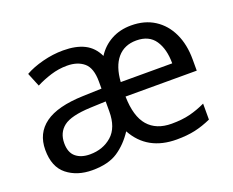

<svg xmlns="http://www.w3.org/2000/svg" viewBox="-95 -703 1053 869"><g transform="rotate(-20 432.0 -268.0)"><path d="M603 -546Q668 -546 715 -516Q762 -486 787.5 -432Q813 -378 813 -306V-252H470Q472 -156 511.5 -110.5Q551 -65 625 -65Q675 -65 713 -74.5Q751 -84 789 -102V-25Q749 -7 710.5 1.5Q672 10 622 10Q481 10 419 -103Q385 -51 339 -20.5Q293 10 216 10Q143 10 94.5 -28.5Q46 -67 46 -149Q46 -229 106 -272.5Q166 -316 290 -320L380 -323V-357Q380 -422 349.5 -448Q319 -474 268 -474Q228 -474 189.5 -462Q151 -450 118 -433L91 -499Q126 -519 176 -532Q226 -545 275 -545Q337 -545 377.5 -524.5Q418 -504 439 -459Q465 -500 507 -523Q549 -546 603 -546ZM602 -474Q544 -474 510.5 -434.5Q477 -395 472 -321H720Q720 -390 691.5 -432Q663 -474 602 -474ZM303 -259Q209 -255 173 -227Q137 -199 137 -148Q137 -103 162.5 -82Q188 -61 230 -61Q293 -61 335.5 -98.5Q378 -136 378 -214V-262Z"/></g></svg>

Font: Noto Sans Glagolitic
Style: Regular
Weight: 400
Designer: Monotype Design Team
Foundry: Monotype Imaging Inc.
Version: Version 2.004; ttfautohint (v1.8.4.7-5d5b)